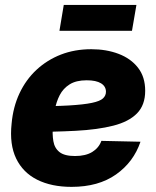

<svg xmlns="http://www.w3.org/2000/svg" viewBox="-20 -728 617 760"><path d="M263.2 11.7Q183.6 11.7 127.2 -16.6Q70.8 -44.9 43.9 -100.6Q17.1 -156.2 25.9 -238.3Q31.7 -304.2 57.1 -358.4Q82.5 -412.6 124.5 -451.7Q166.5 -490.7 221.2 -512Q275.9 -533.2 341.3 -533.2Q400.9 -533.2 449.2 -514.9Q497.6 -496.6 526.1 -460.2Q554.7 -423.8 554.7 -368.7Q554.7 -312 522.2 -279.1Q489.7 -246.1 428.2 -230.5Q366.7 -214.8 279.3 -210.2Q191.9 -205.6 81.5 -205.6L98.1 -307.1Q193.4 -307.1 252.4 -310.5Q311.5 -314 343.8 -320.8Q376 -327.6 387.7 -338.6Q399.4 -349.6 399.4 -364.7Q399.4 -386.2 379.9 -398.2Q360.4 -410.2 323.2 -410.2Q281.2 -410.2 255.6 -394Q230 -377.9 216.3 -351.3Q202.6 -324.7 197.3 -293.7Q191.9 -262.7 189.5 -232.9Q186.5 -197.3 191.2 -169.4Q195.8 -141.6 215.6 -126Q235.4 -110.4 276.9 -110.4Q319.3 -110.4 345.5 -126.7Q371.6 -143.1 381.3 -170.4L536.1 -167Q508.8 -86.4 439.2 -37.4Q369.6 11.7 263.2 11.7ZM520 -708.5 502.4 -606H215.3L232.4 -708.5Z"/></svg>

Font: Inter 28pt ExtraBold
Style: Italic
Weight: 800
Italic angle: -9.3988°
Designer: Rasmus Andersson
Foundry: rsms
Version: Version 4.001;git-66647c0bb